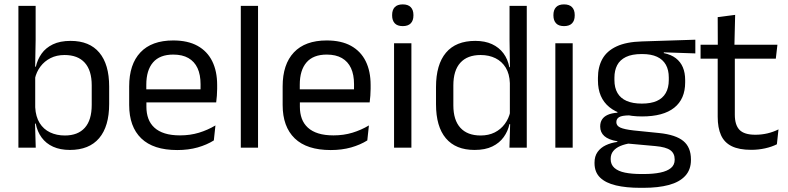

<svg xmlns="http://www.w3.org/2000/svg" viewBox="-20 -690 3682 897"><path d="M306.5 10.5Q261.5 10.5 228.2 -4.5Q195 -19.5 174.5 -47.5Q154 -75.5 147 -112.5H120L144.5 -188.5Q147 -144.5 165.2 -115.2Q183.5 -86 214 -71.5Q244.5 -57 283 -57Q344 -57 376.2 -93Q408.5 -129 408.5 -200V-291.5Q408.5 -361 376 -397Q343.5 -433 281.5 -433Q244.5 -433 216 -418.5Q187.5 -404 168.8 -379Q150 -354 143 -322L124.5 -378.5H147.5Q155 -412 174.2 -439.2Q193.5 -466.5 227 -482.8Q260.5 -499 310 -499Q398 -499 444 -444.2Q490 -389.5 490 -285.5V-204.5Q490 -99.5 443.2 -44.5Q396.5 10.5 306.5 10.5ZM66 0V-662.5H146.5V-503.5L144 -363.5L144.5 -348V-144L143.5 -118L147 0Z M808 11Q696.5 11 640 -43.5Q583.5 -98 583.5 -199.5V-286.5Q583.5 -389.5 636 -445.2Q688.5 -501 789.5 -501Q857.5 -501 903 -475.8Q948.5 -450.5 971.5 -404Q994.5 -357.5 994.5 -293V-275Q994.5 -259 993.2 -243Q992 -227 990 -211.5H915.5Q916.5 -235.5 916.8 -257Q917 -278.5 917 -296.5Q917 -341 902.8 -371.8Q888.5 -402.5 860.2 -418.8Q832 -435 789.5 -435Q726.5 -435 695 -398.5Q663.5 -362 663.5 -294V-247.5L664 -237.5V-191Q664 -160.5 673 -136Q682 -111.5 701.2 -93.8Q720.5 -76 750.2 -66.8Q780 -57.5 821 -57.5Q868.5 -57.5 909.5 -70Q950.5 -82.5 986.5 -104L979 -34Q946.5 -13.5 903.5 -1.2Q860.5 11 808 11ZM626 -211.5V-272.5H973V-211.5Z M1105 0V-662.5H1185.5V0Z M1525 11Q1413.5 11 1357 -43.5Q1300.5 -98 1300.5 -199.5V-286.5Q1300.5 -389.5 1353 -445.2Q1405.5 -501 1506.5 -501Q1574.5 -501 1620 -475.8Q1665.5 -450.5 1688.5 -404Q1711.5 -357.5 1711.5 -293V-275Q1711.5 -259 1710.2 -243Q1709 -227 1707 -211.5H1632.5Q1633.5 -235.5 1633.8 -257Q1634 -278.5 1634 -296.5Q1634 -341 1619.8 -371.8Q1605.5 -402.5 1577.2 -418.8Q1549 -435 1506.5 -435Q1443.5 -435 1412 -398.5Q1380.5 -362 1380.5 -294V-247.5L1381 -237.5V-191Q1381 -160.5 1390 -136Q1399 -111.5 1418.2 -93.8Q1437.5 -76 1467.2 -66.8Q1497 -57.5 1538 -57.5Q1585.5 -57.5 1626.5 -70Q1667.5 -82.5 1703.5 -104L1696 -34Q1663.5 -13.5 1620.5 -1.2Q1577.5 11 1525 11ZM1343 -211.5V-272.5H1690V-211.5Z M1821 0V-488H1902V0ZM1861.5 -568Q1836.5 -568 1824.2 -581.2Q1812 -594.5 1812 -617.5V-620Q1812 -643.5 1824.2 -656.5Q1836.5 -669.5 1861.5 -669.5Q1886.5 -669.5 1899 -656.5Q1911.5 -643.5 1911.5 -620V-617.5Q1911.5 -594 1899 -581Q1886.5 -568 1861.5 -568Z M2197 10.5Q2109 10.5 2063 -44Q2017 -98.5 2017 -203V-283.5Q2017 -388.5 2063.5 -443.8Q2110 -499 2200.5 -499Q2245.5 -499 2278.5 -483.8Q2311.5 -468.5 2332 -441Q2352.5 -413.5 2359.5 -376H2386L2362 -301.5Q2360.5 -344.5 2342.8 -373.8Q2325 -403 2294.8 -418Q2264.5 -433 2225.5 -433Q2163.5 -433 2130.8 -397Q2098 -361 2098 -291V-198Q2098 -129 2130.8 -93Q2163.5 -57 2225.5 -57Q2262.5 -57 2291 -71.2Q2319.5 -85.5 2338.2 -110.8Q2357 -136 2364 -168L2384 -110H2360Q2353 -77 2333.2 -49.5Q2313.5 -22 2280.2 -5.8Q2247 10.5 2197 10.5ZM2360 0 2363.5 -118 2362 -144V-348L2362.5 -365L2360.5 -503.5V-662.5H2441V0Z M2574.5 0V-488H2655.5V0ZM2615 -568Q2590 -568 2577.8 -581.2Q2565.5 -594.5 2565.5 -617.5V-620Q2565.5 -643.5 2577.8 -656.5Q2590 -669.5 2615 -669.5Q2640 -669.5 2652.5 -656.5Q2665 -643.5 2665 -620V-617.5Q2665 -594 2652.5 -581Q2640 -568 2615 -568Z M2979.5 -146Q2880 -146 2826.8 -189.5Q2773.5 -233 2773.5 -314V-326.5Q2773.5 -377 2794.2 -414.5Q2815 -452 2860.5 -473.2Q2906 -494.5 2979.5 -496.5L3228.5 -504.5V-440.5L3081.5 -445.5L3081 -442Q3115.5 -435 3137.5 -418Q3159.5 -401 3170.2 -375.5Q3181 -350 3181 -316V-305Q3181 -227.5 3130 -186.8Q3079 -146 2979.5 -146ZM2976 123H2987.5Q3032.5 123 3064.8 116.2Q3097 109.5 3114.5 95Q3132 80.5 3132 56.5V54.5Q3132 26.5 3111.8 11.8Q3091.5 -3 3042.5 -7.5L2904.5 -20L2927.5 -21Q2899.5 -17 2878.2 -8Q2857 1 2845 15.8Q2833 30.5 2833 52.5V53.5Q2833 79 2850.5 94.5Q2868 110 2900 116.5Q2932 123 2976 123ZM2971.5 187.5Q2905.5 187.5 2857.8 176.2Q2810 165 2783.8 139.8Q2757.5 114.5 2757.5 72V70Q2757.5 40 2771.8 20Q2786 0 2810.2 -11.5Q2834.5 -23 2864.5 -27L2864 -30Q2823 -37 2803.5 -54.2Q2784 -71.5 2784 -99V-99.5Q2784 -118.5 2792.8 -132Q2801.5 -145.5 2819.2 -153.5Q2837 -161.5 2864.5 -163.5V-173.5L2957.5 -150L2919.5 -151Q2885.5 -150.5 2872.5 -142.8Q2859.5 -135 2859.5 -119.5V-119Q2859.5 -102.5 2878 -94Q2896.5 -85.5 2941 -80.5L3059.5 -68.5Q3137 -60.5 3172.5 -31.2Q3208 -2 3208 55V57.5Q3208 103 3181 132Q3154 161 3104.5 174.2Q3055 187.5 2986 187.5ZM2978.5 -206Q3020.5 -206 3048.2 -218.2Q3076 -230.5 3090.2 -255.2Q3104.5 -280 3104.5 -316V-328Q3104.5 -363 3090.8 -387.5Q3077 -412 3049.5 -424.8Q3022 -437.5 2980.5 -437.5H2977.5Q2932.5 -437.5 2904.2 -423.8Q2876 -410 2863.2 -385.2Q2850.5 -360.5 2850.5 -327.5V-316Q2850.5 -280 2864.8 -255.5Q2879 -231 2907.5 -218.5Q2936 -206 2978.5 -206Z M3489.5 10Q3433 10 3398.5 -7Q3364 -24 3348.5 -58.5Q3333 -93 3333 -144.5V-452.5H3413V-154Q3413 -106 3435 -83.2Q3457 -60.5 3509 -60.5Q3538.5 -60.5 3565.8 -67Q3593 -73.5 3617 -85.5L3609.5 -16Q3586 -4 3554.5 3Q3523 10 3489.5 10ZM3253 -416V-481H3612L3604.5 -416ZM3333.5 -473 3333 -610 3414.5 -620.5 3411 -473Z"/></svg>

Font: Anek Latin Medium
Style: Regular
Weight: 400
Version: Version 1.003